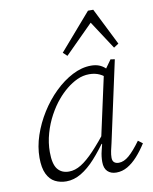

<svg xmlns="http://www.w3.org/2000/svg" viewBox="-86 -820 715 896"><g transform="rotate(-10 272.0 -371.5)"><path d="M156 12Q127 12 103 0Q79 -12 65 -41Q51 -70 51 -118Q51 -170 69 -223.5Q87 -277 118 -326.5Q149 -376 189 -415Q229 -454 273.5 -477Q318 -500 362 -500Q383 -500 399 -494Q415 -488 427.5 -476.5Q440 -465 451 -448L435 -422Q417 -442 395.5 -452Q374 -462 347 -462Q317 -462 290 -449.5Q263 -437 238.5 -417Q214 -397 194 -373Q170 -345 149 -306.5Q128 -268 115.5 -224Q103 -180 103 -136Q103 -79 122 -55Q141 -31 176 -31Q205 -31 234 -49Q263 -67 297.5 -103.5Q332 -140 377 -197L380 -152H362Q328 -103 294.5 -66Q261 -29 226.5 -8.5Q192 12 156 12ZM393 12Q367 12 351.5 -3Q336 -18 336 -48Q336 -61 337.5 -74Q339 -87 342.5 -100.5Q346 -114 350 -131L345 -133L417 -462L422 -464L457 -513L477 -510L394 -128Q389 -109 385.5 -91.5Q382 -74 382 -60Q382 -45 390 -38Q398 -31 412 -31Q436 -31 460.5 -52Q485 -73 517 -117L538 -101Q517 -68 494 -42.5Q471 -17 446 -2.5Q421 12 393 12ZM483 -564 385 -714H412L262 -564L243 -582L393 -755H418L506 -579Z"/></g></svg>

Font: Source Serif 4 Light
Style: Italic
Weight: 300
Italic angle: -12°
Designer: Frank Grießhammer
Foundry: Adobe Systems Incorporated
Version: Version 4.004;hotconv 1.0.116;makeotfexe 2.5.65601